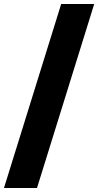

<svg xmlns="http://www.w3.org/2000/svg" viewBox="-20 -828 495 968"><path d="M0 120 288.5 -808H455L166.5 120Z"/></svg>

Font: Encode Sans Expanded
Style: Bold
Weight: 700
Width: 7
Designer: Multiple Designers
Foundry: Impallari Type
Version: Version 3.000; ttfautohint (v1.8.3) -l 8 -r 50 -G 200 -x 14 